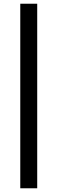

<svg xmlns="http://www.w3.org/2000/svg" viewBox="-20 -768 309 1032"><path d="M89 244H180V-748H89Z"/></svg>

Font: Source Sans Pro SemBd
Style: Regular
Weight: 700
Designer: Paul D. Hunt
Foundry: Adobe Systems Incorporated
Version: Version 2.020;PS 2.0;hotconv 1.0.86;makeotf.lib2.5.63406